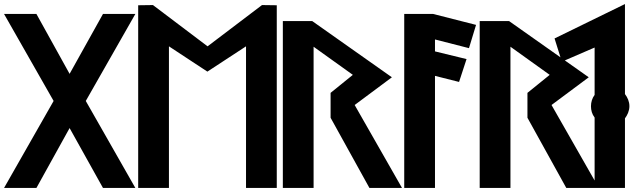

<svg xmlns="http://www.w3.org/2000/svg" viewBox="-21 -929 3143 949"><path d="M403 -430 648 -860H488L323 -564L159 -860H-1L244 -430L-1 0H159L323 -296L488 0H648Z M1195 0H1347V-903L1274 -904L1005 -700L735 -904L662 -903V0H814V-700L1004 -575L1195 -700Z M1732 -410 1916 -547 1522 -825H1377V0H1529V-698L1723 -559L1613 -470V-347L1805 0H1966Z M1977 0H2129V-554L2248 -524L2285 -637L2129 -675V-734L2297 -691L2332 -806L2120 -860H1977Z M2705 -410 2889 -547 2495 -825H2350V0H2502V-698L2696 -559L2586 -470V-347L2778 0H2939Z M3068 -344C3080 -360 3090 -381 3090 -404C3090 -427 3081 -447 3068 -464V-909L2720 -739L2756 -624L2918 -694V-460C2906 -444 2900 -424 2900 -404C2900 -384 2905 -365 2918 -348V0H3068Z"/></svg>

Font: Ny Stormning
Style: Sv
Weight: 900
Designer: Robert Jablonski, Mew Too
Foundry: Cannot Into Space Fonts
Version: Version 0.90